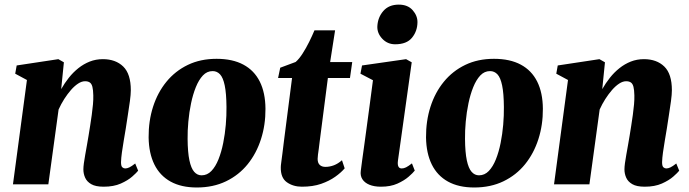

<svg xmlns="http://www.w3.org/2000/svg" viewBox="-20 -818 3057 852"><path d="M251.5 -422.5Q266.5 -449 285.5 -473Q304.5 -497 327.8 -515.5Q351 -534 378.2 -544.8Q405.5 -555.5 436.5 -555.5Q493 -555.5 526.8 -522.8Q560.5 -490 560.5 -417.5Q560.5 -399.5 556.5 -369.5Q552.5 -339.5 547.2 -306.8Q542 -274 538 -247Q534 -222 529.2 -194.5Q524.5 -167 521 -141.8Q517.5 -116.5 517 -98.5Q517 -80.5 523 -75.5Q529 -70.5 535.5 -70.5Q544 -70.5 554 -75.2Q564 -80 580 -92.5L593 -60.5Q586 -51.5 566.8 -34.5Q547.5 -17.5 516 -3.5Q484.5 10.5 440 10.5Q404 10.5 384.8 -0.8Q365.5 -12 357.8 -29.5Q350 -47 350 -66.5Q350 -77 352.2 -93.8Q354.5 -110.5 358.2 -131.2Q362 -152 365.8 -174Q369.5 -196 373 -216Q376.5 -237.5 380.2 -261Q384 -284.5 387.2 -308.2Q390.5 -332 392.5 -354.2Q394.5 -376.5 394 -394.5Q393.5 -419 390 -432.8Q386.5 -446.5 378.5 -452Q370.5 -457.5 357.5 -457.5Q342.5 -457.5 326.5 -447Q310.5 -436.5 295 -418.8Q279.5 -401 265.2 -378.8Q251 -356.5 240 -332L194.5 0H37.5L99.5 -463L47.5 -491L54 -527.5L239 -555.5L263.5 -541.5Z M941 -557Q1012 -557 1060 -531.2Q1108 -505.5 1132.8 -456Q1157.5 -406.5 1158 -335.5Q1158.5 -264 1138.2 -200.8Q1118 -137.5 1079 -89.2Q1040 -41 983 -13.5Q926 14 853.5 14Q784.5 14 737 -12.2Q689.5 -38.5 665 -88.2Q640.5 -138 639.5 -208Q639 -281 659.2 -344.2Q679.5 -407.5 718.5 -455.2Q757.5 -503 813.5 -530Q869.5 -557 941 -557ZM923.5 -502.5Q898.5 -502.5 880.2 -483Q862 -463.5 849 -431.2Q836 -399 827.8 -359.5Q819.5 -320 815.8 -278.8Q812 -237.5 812.5 -201Q813 -142 820.5 -106.5Q828 -71 841.8 -55.5Q855.5 -40 874.5 -40Q899.5 -40 918 -59.2Q936.5 -78.5 949.5 -111Q962.5 -143.5 970.5 -183.5Q978.5 -223.5 982 -264.8Q985.5 -306 985 -343.5Q984.5 -404 977.2 -438.8Q970 -473.5 956.5 -488Q943 -502.5 923.5 -502.5Z M1398.5 -189.5Q1396.5 -171.5 1394.5 -157Q1392.5 -142.5 1391 -131.8Q1389.5 -121 1389.5 -113Q1389.5 -95 1398.8 -86.2Q1408 -77.5 1424 -77.5Q1443 -77.5 1461.5 -84.5Q1480 -91.5 1497.5 -107L1509.5 -71Q1494 -52.5 1467.8 -33.8Q1441.5 -15 1405 -2.2Q1368.5 10.5 1319.5 10.5Q1281 10.5 1253 -9.2Q1225 -29 1226 -76Q1226 -79 1226.5 -85Q1227 -91 1228.8 -103.2Q1230.5 -115.5 1233.2 -136.8Q1236 -158 1240 -192L1276 -472H1214L1223.5 -517.5L1292 -543Q1307 -556 1322.5 -580Q1338 -604 1351.8 -631.8Q1365.5 -659.5 1375.5 -683.5H1467L1445 -542.5H1543L1533 -472H1435Z M1670.5 10.5Q1640.5 10.5 1619.2 1.8Q1598 -7 1588 -22.8Q1578 -38.5 1581 -60Q1583 -79 1587.2 -107.8Q1591.5 -136.5 1596.5 -174.5Q1601.5 -212.5 1607.8 -257.8Q1614 -303 1620.8 -354.5Q1627.5 -406 1635 -462L1579.5 -491L1586.5 -527.5L1782 -555.5L1807 -541.5L1746 -106Q1743.5 -88 1747.8 -79.2Q1752 -70.5 1762.5 -70.5Q1772 -70.5 1782 -75.5Q1792 -80.5 1808 -93L1820.5 -61Q1812.5 -50.5 1793.2 -33.8Q1774 -17 1743.5 -3.2Q1713 10.5 1670.5 10.5ZM1733.5 -621.5Q1699.5 -621.5 1676.2 -646.2Q1653 -671 1654.5 -701.5Q1656.5 -741 1681 -769.2Q1705.5 -797.5 1749.5 -797.5Q1789.5 -797.5 1811.2 -772.8Q1833 -748 1832.5 -719Q1832 -679.5 1808.2 -650.5Q1784.5 -621.5 1733.5 -621.5Z M2172 -557Q2243 -557 2291 -531.2Q2339 -505.5 2363.8 -456Q2388.5 -406.5 2389 -335.5Q2389.5 -264 2369.2 -200.8Q2349 -137.5 2310 -89.2Q2271 -41 2214 -13.5Q2157 14 2084.5 14Q2015.5 14 1968 -12.2Q1920.5 -38.5 1896 -88.2Q1871.5 -138 1870.5 -208Q1870 -281 1890.2 -344.2Q1910.5 -407.5 1949.5 -455.2Q1988.5 -503 2044.5 -530Q2100.5 -557 2172 -557ZM2154.5 -502.5Q2129.5 -502.5 2111.2 -483Q2093 -463.5 2080 -431.2Q2067 -399 2058.8 -359.5Q2050.5 -320 2046.8 -278.8Q2043 -237.5 2043.5 -201Q2044 -142 2051.5 -106.5Q2059 -71 2072.8 -55.5Q2086.5 -40 2105.5 -40Q2130.5 -40 2149 -59.2Q2167.5 -78.5 2180.5 -111Q2193.5 -143.5 2201.5 -183.5Q2209.5 -223.5 2213 -264.8Q2216.5 -306 2216 -343.5Q2215.5 -404 2208.2 -438.8Q2201 -473.5 2187.5 -488Q2174 -502.5 2154.5 -502.5Z M2652.5 -422.5Q2667.5 -449 2686.5 -473Q2705.5 -497 2728.8 -515.5Q2752 -534 2779.2 -544.8Q2806.5 -555.5 2837.5 -555.5Q2894 -555.5 2927.8 -522.8Q2961.5 -490 2961.5 -417.5Q2961.5 -399.5 2957.5 -369.5Q2953.5 -339.5 2948.2 -306.8Q2943 -274 2939 -247Q2935 -222 2930.2 -194.5Q2925.5 -167 2922 -141.8Q2918.5 -116.5 2918 -98.5Q2918 -80.5 2924 -75.5Q2930 -70.5 2936.5 -70.5Q2945 -70.5 2955 -75.2Q2965 -80 2981 -92.5L2994 -60.5Q2987 -51.5 2967.8 -34.5Q2948.5 -17.5 2917 -3.5Q2885.5 10.5 2841 10.5Q2805 10.5 2785.8 -0.8Q2766.5 -12 2758.8 -29.5Q2751 -47 2751 -66.5Q2751 -77 2753.2 -93.8Q2755.5 -110.5 2759.2 -131.2Q2763 -152 2766.8 -174Q2770.5 -196 2774 -216Q2777.5 -237.5 2781.2 -261Q2785 -284.5 2788.2 -308.2Q2791.5 -332 2793.5 -354.2Q2795.5 -376.5 2795 -394.5Q2794.5 -419 2791 -432.8Q2787.5 -446.5 2779.5 -452Q2771.5 -457.5 2758.5 -457.5Q2743.5 -457.5 2727.5 -447Q2711.5 -436.5 2696 -418.8Q2680.5 -401 2666.2 -378.8Q2652 -356.5 2641 -332L2595.5 0H2438.5L2500.5 -463L2448.5 -491L2455 -527.5L2640 -555.5L2664.5 -541.5Z"/></svg>

Font: Merriweather 48pt Black
Style: Italic
Weight: 900
Italic angle: -7.8°
Version: Version 2.101